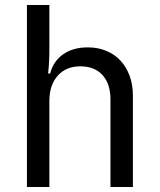

<svg xmlns="http://www.w3.org/2000/svg" viewBox="-20 -750 640 770"><path d="M88 -730H178V-550Q178 -536 177.5 -519.5Q177 -503 176 -489Q174 -472 173 -455H181Q194 -505 233.5 -532.5Q273 -560 332 -560Q373 -560 406.5 -546Q440 -532 463.5 -506.5Q487 -481 500 -445.5Q513 -410 513 -366V0H423V-351Q423 -414 391 -449Q359 -484 302 -484Q245 -484 211.5 -446.5Q178 -409 178 -345V0H88Z"/></svg>

Font: JetBrainsMono NF
Style: Regular
Weight: 400
Monospace: yes
Designer: Philipp Nurullin, Konstantin Bulenkov
Foundry: JetBrains
Version: Version 1.0.2; ttfautohint (v1.8.3)